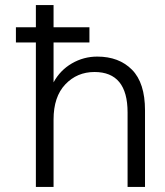

<svg xmlns="http://www.w3.org/2000/svg" viewBox="-20 -740 655 760"><path d="M122 0V-572H43V-632H122V-720H192V-632H334V-572H192V-414Q218 -462 264.5 -489Q311 -516 365 -516Q451 -516 502.5 -464Q554 -412 554 -303V0H485V-295Q485 -455 354 -455Q285 -455 238.5 -406Q192 -357 192 -267V0Z"/></svg>

Font: DM Sans Light
Style: Regular
Weight: 300
Designer: Colophon Foundry, Jonny Pinhorn
Foundry: Colophon Foundry
Version: Version 4.004; ttfautohint (v1.8.4.7-5d5b)